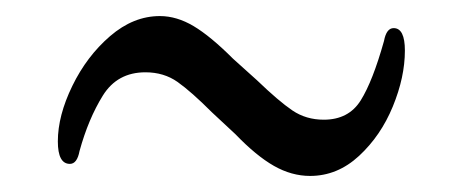

<svg xmlns="http://www.w3.org/2000/svg" viewBox="-20 -388 563 239"><path d="M273 -221 244 -248Q218 -274 201 -286Q184 -298 161 -298Q126 -298 108 -269Q90 -240 79 -200Q76 -184 67 -184Q52 -184 52 -212Q52 -244 70 -281Q88 -318 117 -343Q146 -368 179 -368Q200 -368 221 -355.5Q242 -343 270 -315L300 -288Q327 -262 344 -250.5Q361 -239 383 -239Q414 -239 429 -263Q444 -287 458 -337Q461 -353 470 -353Q484 -353 484 -325Q484 -292 469 -255.5Q454 -219 427 -194Q400 -169 366 -169Q343 -169 321 -181.5Q299 -194 273 -221Z"/></svg>

Font: Charm
Style: Regular
Weight: 400
Designer: Katatrad Aksorn Co.,Ltd.
Foundry: Cadson Demak Co.,Ltd.
Version: Version 1.001